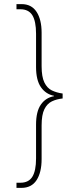

<svg xmlns="http://www.w3.org/2000/svg" viewBox="-20 -780 383 932"><path d="M60 132V107H79Q119 107 137 78Q155 49 155 -11V-175Q155 -239 178.5 -272.5Q202 -306 242 -313V-315Q202 -323 178.5 -357Q155 -391 155 -455V-616Q155 -677 137 -706Q119 -735 79 -735H60V-760H85Q133 -760 157.5 -722.5Q182 -685 182 -621V-459Q182 -407 195.5 -379.5Q209 -352 232 -341Q255 -330 284 -326V-302Q255 -299 232 -288Q209 -277 195.5 -250Q182 -223 182 -171V-8Q182 57 157.5 94.5Q133 132 84 132Z"/></svg>

Font: Noto Serif Ethiopic Condensed Thin
Style: Regular
Weight: 100
Width: 3
Designer: Monotype Design Team
Foundry: Monotype Imaging Inc.
Version: Version 2.102; ttfautohint (v1.8.4.7-5d5b)